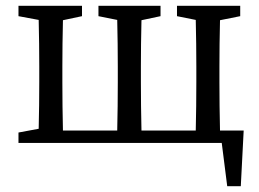

<svg xmlns="http://www.w3.org/2000/svg" viewBox="-20 -495 897 665"><path d="M44 0V-36L114 -49Q115 -87 115.5 -131Q116 -175 116 -210V-265Q116 -299 115.5 -343.5Q115 -388 114 -426L44 -439V-475H264V-439L198 -425Q197 -387 196.5 -343Q196 -299 196 -265V-210Q196 -174 196.5 -127.5Q197 -81 198 -43H386Q387 -81 387.5 -127.5Q388 -174 388 -210V-265Q388 -299 387.5 -343.5Q387 -388 386 -426L321 -439V-475H536V-439L470 -425Q469 -387 468.5 -343Q468 -299 468 -265V-210Q468 -174 468.5 -127.5Q469 -81 470 -43H658Q659 -81 659.5 -127.5Q660 -174 660 -210V-265Q660 -299 659.5 -343.5Q659 -388 658 -426L593 -439V-475H812V-439L742 -425Q741 -387 740.5 -343Q740 -299 740 -265V-210Q740 -174 740.5 -127.5Q741 -81 742 -43H824L814 150H767L748 0Z"/></svg>

Font: Source Serif Pro
Style: Regular
Weight: 400
Designer: Frank Grießhammer
Foundry: Adobe Systems Incorporated
Version: Version 2.000;PS 1.000;hotconv 16.6.51;makeotf.lib2.5.65220